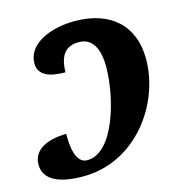

<svg xmlns="http://www.w3.org/2000/svg" viewBox="-109 -826 871 933"><g transform="rotate(-15 326.5 -360.0)"><path d="M196 10C463 10 638 -238 638 -463C638 -633 528 -730 349 -730C230 -730 108 -681 108 -581C108 -518 171 -501 243 -501C244 -589 279 -626 343 -626C400 -626 441 -583 441 -477C441 -327 372 -61 235 -61C175 -61 168 -154 169 -211C76 -211 0 -177 0 -102C0 -25 74 10 196 10Z"/></g></svg>

Font: Noto Serif SemiCondensed Black
Style: Italic
Weight: 900
Width: 4
Italic angle: -12°
Designer: Monotype Design Team
Foundry: Monotype Imaging Inc.
Version: Version 2.014